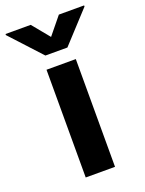

<svg xmlns="http://www.w3.org/2000/svg" viewBox="-207 -819 671 888"><g transform="rotate(-20 128.5 -375.0)"><path d="M56.9 -530.3H201.1V0H56.9ZM128.7 -665.7 197.8 -750.4H322.1V-745L182.8 -593.8H74.6L-64.7 -745V-750.4H59.2Z"/></g></svg>

Font: Pretendard Std Variable
Style: Regular
Weight: 400
Designer: Base glyphs from Inter by Rasmus Andersson; Hangeul glyphs from Noto Sans CJK(Source Han Sans) by Jang Soo-young and Kan
Foundry: Kil Hyung-jin
Version: Version 1.309;Glyphs 3.2 (3225)